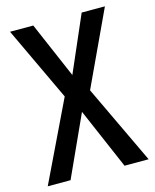

<svg xmlns="http://www.w3.org/2000/svg" viewBox="-109 -788 695 862"><g transform="rotate(-15 239.0 -357.0)"><path d="M474 0 300 -367 462 -714H354L241 -454L129 -714H21L183 -370L5 0H111L240 -283L362 0Z"/></g></svg>

Font: Noto Sans Armenian Condensed Medium
Style: Regular
Weight: 500
Width: 3
Designer: Monotype Design Team
Foundry: Monotype Imaging Inc.
Version: Version 2.008